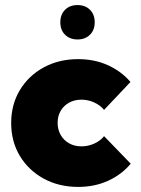

<svg xmlns="http://www.w3.org/2000/svg" viewBox="-20 -733 559 763"><path d="M499.5 -82.5Q463.9 -39.6 410.2 -14.9Q356.4 9.8 290.5 9.8Q213.9 9.8 153.6 -23.2Q93.3 -56.2 58.8 -113.5Q24.4 -170.9 24.4 -244.1Q24.4 -317.4 58.8 -374.8Q93.3 -432.1 153.6 -465.1Q213.9 -498 290.5 -498Q356 -498 409.4 -473.6Q462.9 -449.2 498.5 -407.2L393.6 -296.4Q378.4 -314.9 354.2 -325.9Q330.1 -336.9 303.7 -336.9Q276.4 -336.9 254.9 -325.2Q233.4 -313.5 221.2 -292.7Q209 -272 209 -245.1Q209 -217.8 221.2 -196.5Q233.4 -175.3 254.9 -163.3Q276.4 -151.4 303.7 -151.4Q330.1 -151.4 354.5 -162.4Q378.9 -173.3 393.6 -191.9ZM288.1 -576.2Q257.3 -576.2 238.5 -595Q219.7 -613.8 219.7 -644.5Q219.7 -675.3 238.5 -694.1Q257.3 -712.9 288.1 -712.9Q318.8 -712.9 337.6 -694.1Q356.4 -675.3 356.4 -644.5Q356.4 -613.8 337.6 -595Q318.8 -576.2 288.1 -576.2Z"/></svg>

Font: Kumbh Sans Black
Style: Regular
Weight: 900
Version: Version 1.005